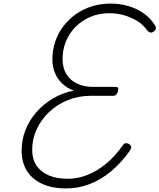

<svg xmlns="http://www.w3.org/2000/svg" viewBox="-20 -1035 892 1074"><path d="M350 19Q271 19 215 -7Q159 -33 130 -80Q101 -127 101 -193Q101 -253 122.5 -307.5Q144 -362 183.5 -407.5Q223 -453 276.5 -484.5Q330 -516 393 -528Q355 -542 328 -567.5Q301 -593 287 -628Q273 -663 273 -702Q273 -754 288.5 -801Q304 -848 333.5 -887Q363 -926 403.5 -955Q444 -984 494 -999.5Q544 -1015 600 -1015Q652 -1015 700 -1000.5Q748 -986 785.5 -959Q823 -932 845 -896Q853 -885 852 -875.5Q851 -866 840 -859Q830 -851 821 -853Q812 -855 803 -865Q782 -896 748.5 -917Q715 -938 675 -949.5Q635 -961 590 -961Q534 -961 486.5 -941Q439 -921 403.5 -885.5Q368 -850 349 -803.5Q330 -757 330 -705Q330 -656 350.5 -621.5Q371 -587 409.5 -568Q448 -549 501 -549H627Q637 -549 640 -543.5Q643 -538 640 -523Q636 -512 629.5 -505.5Q623 -499 614 -499H486Q419 -499 359.5 -475Q300 -451 255.5 -409Q211 -367 185.5 -312.5Q160 -258 160 -197Q160 -145 184 -109Q208 -73 252.5 -54Q297 -35 360 -35Q416 -35 470.5 -57Q525 -79 574.5 -120Q624 -161 666 -221Q674 -233 684 -234Q694 -235 705 -227Q714 -220 714 -212Q714 -204 705 -190Q657 -123 601 -76.5Q545 -30 482 -5.5Q419 19 350 19Z"/></svg>

Font: Playwrite US Trad ExtraLight
Style: Regular
Weight: 250
Designer: Veronika Burian, José Scaglione
Foundry: TypeTogether
Version: Version 1.003